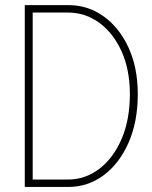

<svg xmlns="http://www.w3.org/2000/svg" viewBox="-20 -740 602 760"><path d="M78.1 0V-719.7H251Q328.6 -719.7 390.6 -675Q452.6 -630.4 489 -551Q525.4 -471.7 525.4 -367.2Q525.4 -258.3 489 -175.5Q452.6 -92.8 390.4 -46.4Q328.1 0 250 0ZM109.4 -29.3H248Q317.9 -29.3 373.5 -72Q429.2 -114.7 461.7 -190.9Q494.1 -267.1 494.1 -367.2Q494.1 -462.9 461.7 -535.6Q429.2 -608.4 373.5 -649.4Q317.9 -690.4 248 -690.4H109.4Z"/></svg>

Font: Reddit Mono ExtraLight
Style: Regular
Weight: 250
Monospace: yes
Designer: Stephen Hutchings
Foundry: Reddit
Version: Version 1.014